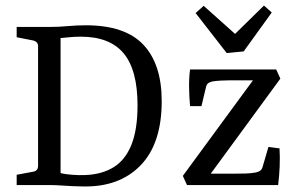

<svg xmlns="http://www.w3.org/2000/svg" viewBox="-20 -666 1071 691"><path d="M157 -569Q192 -569 223.5 -572Q255 -575 289 -575Q430 -575 496 -505Q562 -435 562 -302Q562 -149 485.5 -70.5Q409 8 278 5Q262 5 241.5 4Q221 3 199 1.5Q177 0 158 0H40V-37L99 -48Q117 -51 117 -69V-500Q117 -515 101 -520L40 -532V-569ZM198 -43Q213 -39 239.5 -37Q266 -35 286 -36Q346 -38 388.5 -64Q431 -90 453 -145Q475 -200 475 -287Q475 -414 425 -474Q375 -534 271 -534Q248 -534 229 -532Q210 -530 198 -529ZM900 -390 907 -377H810Q793 -377 775.5 -376Q758 -375 745 -373Q733 -370 728 -365.5Q723 -361 721 -351L705 -284H664Q661 -317 660.5 -351.5Q660 -386 664 -416H974L989 -383L729 -28L722 -41H823Q844 -41 863 -41.5Q882 -42 899 -45Q909 -47 915.5 -51Q922 -55 925 -65L946 -137L986 -132Q988 -100 986.5 -66Q985 -32 981 0H653L638 -33ZM958 -621 857 -481 796 -475 684 -619 713 -645 826 -544 930 -646Z"/></svg>

Font: Yrsa
Style: Regular
Weight: 400
Designer: Anna Giedrys (Yrsa+Rasa design), David Brezina (Yrsa art-direction, Rasa art-direction, design)
Foundry: Rosetta Type Foundry
Version: Version 2.004